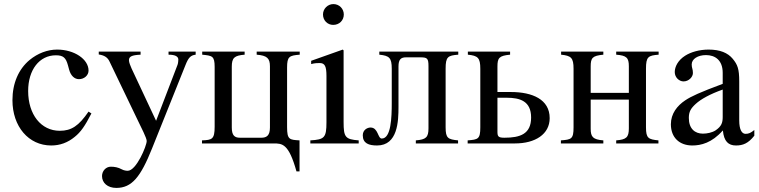

<svg xmlns="http://www.w3.org/2000/svg" viewBox="-20 -703 3721 941"><path d="M414 -156C366 -86 330 -62 273 -62C181 -62 118 -142 118 -257C118 -361 173 -432 254 -432C290 -432 303 -420 313 -383L319 -361C327 -332 345 -315 367 -315C393 -315 414 -334 414 -357C414 -413 344 -460 260 -460C213 -460 165 -442 125 -409C71 -364 41 -295 41 -212C41 -83 120 10 231 10C274 10 312 -4 346 -32C376 -56 396 -85 428 -147Z M939 -450H806V-435C837 -435 854 -427 854 -411C854 -407 853 -392 850 -385L745 -111L625 -367C619 -381 612 -397 612 -408C612 -426 626 -433 669 -435V-450H464V-436C490 -432 507 -423 517 -401L653 -118C672 -78 699 -27 699 -12C699 12 648 134 606 134C600 134 588 133 577 127C559 117 541 114 523 114C499 114 480 135 480 160C480 193 507 218 550 218C626 218 669 165 725 25L889 -384C904 -422 915 -432 939 -435Z M1449 -450H1238V-435C1289 -431 1303 -417 1303 -378V-78C1303 -39 1287 -28 1261 -28H1156C1130 -28 1116 -39 1116 -78V-376C1116 -420 1129 -431 1179 -435V-450H971V-435C1020 -430 1032 -429 1032 -375V-82C1032 -20 1019 -17 970 -15V0H1321C1363 0 1395 0 1433 137H1448V-15C1399 -18 1387 -18 1387 -80V-372C1387 -426 1398 -431 1449 -435Z M1665 -632C1665 -660 1643 -683 1614 -683C1586 -683 1563 -660 1563 -632C1563 -603 1585 -581 1613 -581C1643 -581 1665 -603 1665 -632ZM1738 0V-15C1672 -20 1664 -31 1664 -105V-456L1660 -460L1505 -405V-389C1523 -394 1538 -394 1547 -394C1572 -394 1580 -378 1580 -331V-104C1580 -28 1570 -19 1501 -15V0Z M2226 -450H1839V-435C1888 -430 1900 -420 1900 -366V-199C1900 -128 1897 -24 1851 -24C1831 -24 1834 -78 1796 -78C1781 -78 1758 -67 1758 -40C1758 0 1788 10 1828 10C1930 10 1933 -110 1933 -179V-377C1933 -412 1945 -422 1970 -422H2040C2074 -422 2080 -417 2080 -379V-74C2080 -30 2068 -19 2018 -15V0H2225V-15C2176 -20 2164 -25 2164 -79V-366C2164 -425 2175 -431 2226 -435Z M2418 -252V-377C2418 -419 2426 -430 2480 -435V-450H2273V-435C2322 -430 2334 -420 2334 -366V-79C2334 -21 2323 -19 2272 -15V0H2504C2603 0 2674 -45 2674 -124C2674 -216 2589 -252 2484 -252ZM2418 -224H2463C2528 -224 2583 -208 2583 -127C2583 -46 2529 -28 2452 -28C2421 -28 2418 -35 2418 -59Z M3208 -450H3000V-435C3051 -431 3062 -420 3062 -378V-248H2875V-377C2875 -419 2883 -430 2937 -435V-450H2730V-435C2779 -430 2791 -420 2791 -366V-79C2791 -21 2780 -19 2729 -15V0H2937V-15C2886 -19 2875 -32 2875 -72V-215H3062V-74C3062 -30 3050 -19 3000 -15V0H3207V-15C3158 -20 3146 -25 3146 -79V-366C3146 -425 3157 -431 3208 -435Z M3677 -66C3660 -52 3650 -47 3634 -47C3616 -47 3603 -67 3603 -113V-304C3603 -365 3595 -386 3571 -415C3547 -444 3509 -460 3453 -460C3408 -460 3366 -448 3338 -430C3303 -408 3287 -376 3287 -350C3287 -323 3309 -304 3330 -304C3356 -304 3376 -326 3376 -345C3376 -366 3370 -369 3370 -387C3370 -414 3400 -433 3440 -433C3485 -433 3522 -408 3522 -346V-292C3409 -250 3368 -231 3338 -211C3299 -185 3268 -146 3268 -94C3268 -28 3311 10 3373 10C3416 10 3469 -3 3522 -63H3523C3528 -10 3550 10 3587 10C3621 10 3647 0 3677 -38ZM3522 -130C3522 -101 3516 -84 3487 -64C3470 -53 3445 -48 3425 -48C3386 -48 3356 -72 3356 -125C3356 -156 3366 -172 3390 -194C3415 -217 3460 -242 3522 -264Z"/></svg>

Font: STIXGeneral
Style: Regular
Weight: 400
Designer: MicroPress Inc., with final additions and corrections provided by Coen Hoffman, Elsevier (retired)
Version: Version 1.1.0